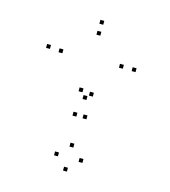

<svg xmlns="http://www.w3.org/2000/svg" viewBox="-114 -844 848 957"><g transform="rotate(15 310.0 -365.0)"><path d="M321.5 -348V-368H301.5V-348ZM522 -545.5V-565.5H502V-545.5ZM305.5 -732V-752H285.5V-732ZM80 -547V-567H60V-547ZM145.5 -542V-562H125.5V-542ZM305.5 -675.5V-695.5H285.5V-675.5ZM456.5 -545.5V-565.5H436.5V-545.5ZM292.5 -380V-400H272.5V-380ZM294.5 -255V-275H274.5V-255ZM346.5 -255V-275H326.5V-255ZM348 -372.5V-392.5H328V-372.5ZM383.5 -40V-60H363.5V-40ZM320 -102V-122H300V-102ZM257 -40V-60H237V-40ZM320 22V2H300V22Z"/></g></svg>

Font: Monaspace Neon Dots Var
Style: Regular
Weight: 400
Designer: Riley Cran and the Lettermatic Team
Version: Version 1.100 (Monaspace Neon Dots)